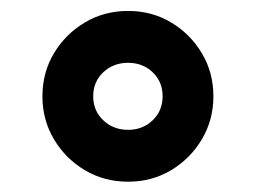

<svg xmlns="http://www.w3.org/2000/svg" viewBox="-20 -413 477 358"><path d="M59.1 -233.4Q59.1 -277.8 80.6 -313.7Q102.1 -349.6 138.2 -371.1Q174.3 -392.6 218.8 -392.6Q263.2 -392.6 299.1 -371.1Q335 -349.6 356.4 -313.7Q377.9 -277.8 377.9 -233.4Q377.9 -189.5 356.4 -153.3Q335 -117.2 299.1 -95.7Q263.2 -74.2 218.8 -74.2Q174.3 -74.2 138.2 -95.7Q102.1 -117.2 80.6 -153.3Q59.1 -189.5 59.1 -233.4ZM153.8 -233.4Q153.8 -206.5 172.6 -188.7Q191.4 -170.9 218.8 -170.9Q246.1 -170.9 264.6 -188.7Q283.2 -206.5 283.2 -233.4Q283.2 -260.7 264.6 -278.3Q246.1 -295.9 218.8 -295.9Q191.4 -295.9 172.6 -278.3Q153.8 -260.7 153.8 -233.4Z"/></svg>

Font: Vazirmatn RD SemiBold
Style: Regular
Weight: 600
Designer: Saber Rastikerdar
Foundry: Saber Rastikerdar
Version: Version 32.102